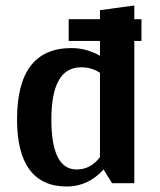

<svg xmlns="http://www.w3.org/2000/svg" viewBox="-20 -667 584 699"><path d="M495 -518H469V0H388L357 -50Q301 12 223 12Q133 12 87.5 -49.5Q42 -111 42 -232Q42 -492 240 -492Q294 -492 344 -464V-518H230V-597H344V-630L469 -647V-597H495ZM344 -95V-402Q314 -422 275 -422Q167 -422 167 -232Q167 -50 259 -50Q310 -50 344 -95Z"/></svg>

Font: Arya
Style: Bold
Weight: 700
Designer: Eduardo Rodriguez Tunni, Modular Infotech
Foundry: Eduardo Rodriguez Tunni, Modular Infotech
Version: Version 1.002